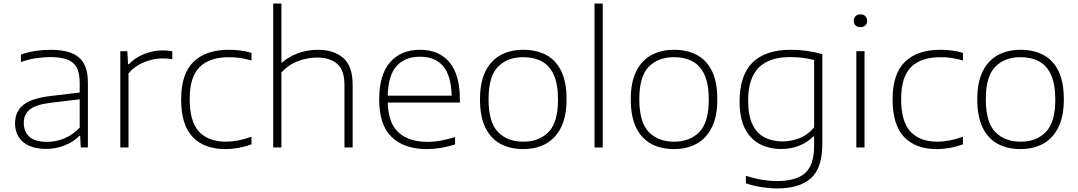

<svg xmlns="http://www.w3.org/2000/svg" viewBox="-20 -828 6055 1078"><path d="M239.5 8Q156 8 110.2 -30.2Q64.5 -68.5 64.5 -135.5Q64.5 -202 111.2 -239.2Q158 -276.5 264.5 -289L427.5 -308.5V-364.5Q427.5 -421.5 408.2 -452.8Q389 -484 352.2 -495.8Q315.5 -507.5 262.5 -507.5Q227.5 -507.5 184.5 -501.5Q141.5 -495.5 97.5 -480V-521.5Q133.5 -535 178 -541.8Q222.5 -548.5 264 -548.5Q330.5 -548.5 377.2 -531.8Q424 -515 448.8 -474.8Q473.5 -434.5 473.5 -364V0H433.5L430 -65.5H425.5Q395 -33 345 -12.5Q295 8 239.5 8ZM113.5 -138.5Q113.5 -88.5 145 -60Q176.5 -31.5 244 -31.5Q295 -31.5 342.5 -51.5Q390 -71.5 427.5 -111.5V-270.5L265 -251Q182.5 -241 148 -213.8Q113.5 -186.5 113.5 -138.5Z M655.5 0V-540.5H695L699 -467.5H703.5Q737 -503.5 788.5 -524.2Q840 -545 891 -545Q906.5 -545 919.2 -544Q932 -543 947.5 -540V-495.5Q934 -498 919.8 -499Q905.5 -500 890 -500Q861 -500 826.5 -491.2Q792 -482.5 759.2 -464Q726.5 -445.5 701.5 -416V0Z M1244.5 9Q1126.5 9 1061.8 -58.8Q997 -126.5 997 -270Q997 -413 1066.2 -480.8Q1135.5 -548.5 1266 -548.5Q1298 -548.5 1330.8 -544.2Q1363.5 -540 1392 -531V-488.5Q1362 -497 1332 -502Q1302 -507 1267.5 -507Q1157 -507 1101 -451.8Q1045 -396.5 1045 -272Q1045 -145 1097.5 -88.8Q1150 -32.5 1249 -32.5Q1280 -32.5 1314.8 -39Q1349.5 -45.5 1392 -60V-17.5Q1320 9 1244.5 9Z M1514 0V-808H1560V-476.5H1563.5Q1604 -512 1656 -530.2Q1708 -548.5 1765.5 -548.5Q1853 -548.5 1906.5 -503.2Q1960 -458 1960 -351V0H1914V-349Q1914 -436.5 1871.8 -470.8Q1829.5 -505 1760 -505Q1707.5 -505 1654.2 -485.2Q1601 -465.5 1560 -421.5V0Z M2376 9Q2249.5 9 2179.2 -58.5Q2109 -126 2109 -270Q2109 -409 2170.5 -478.8Q2232 -548.5 2338.5 -548.5Q2445 -548.5 2503.5 -478.5Q2562 -408.5 2562 -269.5V-252.5H2157Q2160 -136 2218.2 -83.8Q2276.5 -31.5 2380 -31.5Q2416.5 -31.5 2455 -38.5Q2493.5 -45.5 2535 -58.5V-17Q2451.5 9 2376 9ZM2338 -509.5Q2253.5 -509.5 2206.5 -457Q2159.5 -404.5 2157 -291H2516Q2513 -403.5 2468 -456.5Q2423 -509.5 2338 -509.5Z M2918 9Q2845 9 2790.5 -20Q2736 -49 2705.5 -110.8Q2675 -172.5 2675 -270.5Q2675 -366.5 2705.8 -428Q2736.5 -489.5 2791.2 -519Q2846 -548.5 2918 -548.5Q2991 -548.5 3045.8 -519.8Q3100.5 -491 3130.8 -429.5Q3161 -368 3161 -270.5Q3161 -174.5 3130 -112.5Q3099 -50.5 3044.5 -20.8Q2990 9 2918 9ZM2918 -32.5Q3007 -32.5 3060 -86.8Q3113 -141 3113 -269.5Q3113 -356 3089 -408.2Q3065 -460.5 3021.2 -483.8Q2977.5 -507 2918 -507Q2829 -507 2776 -453.2Q2723 -399.5 2723 -271Q2723 -141.5 2776 -87Q2829 -32.5 2918 -32.5Z M3318 0V-808H3364V0Z M3764.5 9Q3691.5 9 3637 -20Q3582.5 -49 3552 -110.8Q3521.5 -172.5 3521.5 -270.5Q3521.5 -366.5 3552.2 -428Q3583 -489.5 3637.8 -519Q3692.5 -548.5 3764.5 -548.5Q3837.5 -548.5 3892.2 -519.8Q3947 -491 3977.2 -429.5Q4007.5 -368 4007.5 -270.5Q4007.5 -174.5 3976.5 -112.5Q3945.5 -50.5 3891 -20.8Q3836.5 9 3764.5 9ZM3764.5 -32.5Q3853.5 -32.5 3906.5 -86.8Q3959.5 -141 3959.5 -269.5Q3959.5 -356 3935.5 -408.2Q3911.5 -460.5 3867.8 -483.8Q3824 -507 3764.5 -507Q3675.5 -507 3622.5 -453.2Q3569.5 -399.5 3569.5 -271Q3569.5 -141.5 3622.5 -87Q3675.5 -32.5 3764.5 -32.5Z M4343 230Q4304 230 4256.2 222.8Q4208.5 215.5 4168 201V159Q4216 174.5 4259.2 181.5Q4302.5 188.5 4343 188.5Q4450 188.5 4500.5 143.8Q4551 99 4551 -12.5V-63H4547.5Q4515.5 -30 4469.2 -10.8Q4423 8.5 4365.5 8.5Q4300 8.5 4247.2 -18.5Q4194.5 -45.5 4163.5 -104.2Q4132.5 -163 4132.5 -259Q4132.5 -548.5 4420.5 -548.5Q4510.5 -548.5 4597 -524V-18Q4597 115 4533.2 172.5Q4469.5 230 4343 230ZM4372.5 -34Q4421.5 -34 4468.8 -52.2Q4516 -70.5 4551 -113V-491Q4524.5 -498 4490.2 -502.8Q4456 -507.5 4415.5 -507.5Q4299 -507.5 4239.8 -448.2Q4180.5 -389 4180.5 -264Q4180.5 -178.5 4205.5 -128Q4230.5 -77.5 4274 -55.8Q4317.5 -34 4372.5 -34Z M4788 0V-540.5H4834V0ZM4811 -675.5Q4794 -675.5 4783.8 -685Q4773.5 -694.5 4773.5 -711Q4773.5 -727.5 4783.8 -737.5Q4794 -747.5 4811 -747.5Q4828 -747.5 4838.2 -737.5Q4848.5 -727.5 4848.5 -711Q4848.5 -694.5 4838.2 -685Q4828 -675.5 4811 -675.5Z M5239 9Q5121 9 5056.2 -58.8Q4991.5 -126.5 4991.5 -270Q4991.5 -413 5060.8 -480.8Q5130 -548.5 5260.5 -548.5Q5292.5 -548.5 5325.2 -544.2Q5358 -540 5386.5 -531V-488.5Q5356.5 -497 5326.5 -502Q5296.5 -507 5262 -507Q5151.5 -507 5095.5 -451.8Q5039.5 -396.5 5039.5 -272Q5039.5 -145 5092 -88.8Q5144.5 -32.5 5243.5 -32.5Q5274.5 -32.5 5309.2 -39Q5344 -45.5 5386.5 -60V-17.5Q5314.5 9 5239 9Z M5710 9Q5637 9 5582.5 -20Q5528 -49 5497.5 -110.8Q5467 -172.5 5467 -270.5Q5467 -366.5 5497.8 -428Q5528.5 -489.5 5583.2 -519Q5638 -548.5 5710 -548.5Q5783 -548.5 5837.8 -519.8Q5892.5 -491 5922.8 -429.5Q5953 -368 5953 -270.5Q5953 -174.5 5922 -112.5Q5891 -50.5 5836.5 -20.8Q5782 9 5710 9ZM5710 -32.5Q5799 -32.5 5852 -86.8Q5905 -141 5905 -269.5Q5905 -356 5881 -408.2Q5857 -460.5 5813.2 -483.8Q5769.5 -507 5710 -507Q5621 -507 5568 -453.2Q5515 -399.5 5515 -271Q5515 -141.5 5568 -87Q5621 -32.5 5710 -32.5Z"/></svg>

Font: Encode Sans Exp XLt
Style: Regular
Weight: 200
Width: 7
Designer: Multiple Designers
Foundry: Impallari Type
Version: Version 3.002; ttfautohint (v1.8.3) -l 8 -r 50 -G 200 -x 14 